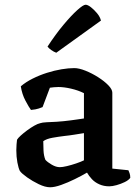

<svg xmlns="http://www.w3.org/2000/svg" viewBox="-20 -788 589 812"><path d="M192 4Q171 4 144 -9Q117 -22 94.5 -38Q72 -54 64 -65Q58 -77 53.5 -101Q49 -125 49 -153Q49 -166 50 -177Q51 -188 52 -197Q56 -204 67.5 -214.5Q79 -225 94.5 -236.5Q110 -248 125 -256.5Q140 -265 150 -267Q158 -270 177 -271Q196 -272 219 -273Q234 -274 249 -275.5Q264 -277 279 -279Q294 -281 308 -283Q322 -285 335 -287V-394Q311 -406 281 -413Q251 -420 227 -420Q218 -420 207.5 -419Q197 -418 191 -417L160 -335Q155 -333 143.5 -329Q132 -325 111 -323Q102 -335 87.5 -362.5Q73 -390 68 -423Q89 -441 118 -455.5Q147 -470 178.5 -480Q210 -490 240 -495Q270 -500 294 -500Q314 -500 341.5 -489Q369 -478 395 -461.5Q421 -445 438 -427.5Q455 -410 455 -396V-75L523 -68Q525 -64 528 -55.5Q531 -47 531 -36Q524 -26 507.5 -18Q491 -10 473 -5Q455 0 442 0Q419 0 400 -8.5Q381 -17 368.5 -30.5Q356 -44 348 -58Q326 -45 296.5 -30.5Q267 -16 239 -6Q211 4 192 4ZM233 -81Q244 -81 263 -85.5Q282 -90 302.5 -97Q323 -104 335 -110V-225Q316 -222 294.5 -218.5Q273 -215 253 -213Q228 -210 202.5 -205.5Q177 -201 163 -191Q163 -175 164 -152Q165 -129 172 -112Q181 -102 199 -91.5Q217 -81 233 -81ZM218 -565Q207 -569 196.5 -576.5Q186 -584 181 -591Q215 -643 248 -682.5Q281 -722 306.5 -745Q332 -768 342 -768Q351 -768 364.5 -757.5Q378 -747 390.5 -732Q403 -717 407 -701Z"/></svg>

Font: Texturina 12pt SemiBold
Style: Regular
Weight: 600
Designer: Guillermo Torres Carreño
Foundry: Omnibus-Type
Version: Version 1.002